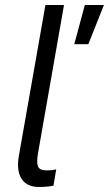

<svg xmlns="http://www.w3.org/2000/svg" viewBox="-20 -740 434 765"><path d="M55 -118 161 -720H235L131 -127Q125 -90 132 -75.5Q139 -61 167 -61Q187 -61 204 -65L193 0Q166 5 135 5Q87 5 66 -27.5Q45 -60 55 -118ZM318 -720H394L332 -564H276Z"/></svg>

Font: Fixel Italic Variable Display Thin
Style: Italic
Weight: 100
Italic angle: -10°
Designer: AlfaBravo + MacPaw
Foundry: Kyrylo Tkachov, Marchela Mozhyna, Serhii Makarenko, Maria Weinstein, Zakhar Kryvoshyya
Version: Version 1.210;Glyphs 3.2 (3217)